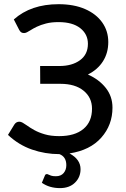

<svg xmlns="http://www.w3.org/2000/svg" viewBox="-20 -746 617 938"><path d="M273 173Q221.5 173 184.5 147L199.5 111Q202 104.5 209.5 104.5Q212.5 104.5 217 107Q221.5 109.5 229.8 112.2Q238 115 253 115Q277.5 115 290.8 99.5Q304 84 304 61Q304 20 270.5 7Q200.5 7 135.8 -15.5Q71 -38 19 -87L50 -137.5Q59 -151.5 74.5 -151.5Q82 -151.5 90.8 -146.5Q99.5 -141.5 111 -133.5Q126 -122.5 147.5 -110.5Q169 -98.5 198.8 -89.8Q228.5 -81 269 -81Q345.5 -81 387.5 -116Q429.5 -151 429.5 -215Q429.5 -269.5 388.2 -303Q347 -336.5 275.5 -336.5H176.5L176 -423.5H270Q332 -423.5 370.8 -451.8Q409.5 -480 409.5 -532Q409.5 -579 372 -608.5Q334.5 -638 266 -638Q230.5 -638 204.8 -631.2Q179 -624.5 160.2 -615.5Q141.5 -606.5 128.5 -598Q119 -592 111.5 -588.2Q104 -584.5 97.5 -584.5Q89 -584.5 83.5 -588.2Q78 -592 73.5 -600.5L47.5 -651Q131 -725.5 266 -725.5Q341 -725.5 395.5 -701.8Q450 -678 479.5 -636.2Q509 -594.5 509 -540.5Q509 -487.5 483.2 -446.8Q457.5 -406 409.5 -382Q464.5 -357.5 497 -316.2Q529.5 -275 529.5 -220Q529.5 -135.5 475 -73.8Q420.5 -12 319.5 3.5Q373.5 32.5 373.5 80.5Q373.5 120 346.2 146.5Q319 173 273 173Z"/></svg>

Font: Verano Sans Medium
Style: Regular
Weight: 500
Designer: Lukasz Dziedzic with Adam Twardoch and Botio Nikoltchev
Foundry: tyPoland Lukasz Dziedzic
Version: Version 3.001;December 28, 2019;FontCreator 12.0.0.2547 64-b